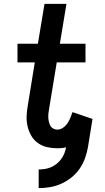

<svg xmlns="http://www.w3.org/2000/svg" viewBox="-20 -755 540 988"><path d="M179 213V117Q195 117 211 114.5Q227 112 242.5 105.5Q258 99 271.5 88Q285 77 295 63.5Q305 50 311 34.5Q317 19 320 3Q309 6 297.5 7Q286 8 275 8Q248 8 222 2Q196 -4 175 -19Q154 -34 141 -56.5Q128 -79 122 -104.5Q116 -130 117 -157.5Q118 -185 123 -212L159 -434H70V-530H175L209 -735H322L288 -530H420V-434H272L233 -197Q231 -185 229.5 -173.5Q228 -162 228.5 -150.5Q229 -139 231.5 -128.5Q234 -118 239 -108.5Q244 -99 254 -93.5Q264 -88 275 -88Q290 -88 304 -97.5Q318 -107 327 -120.5Q336 -134 342 -148.5Q348 -163 353 -178L456 -143L433 0Q428 29 418 57.5Q408 86 390.5 112Q373 138 348 158Q323 178 295 190.5Q267 203 237.5 208Q208 213 179 213Z"/></svg>

Font: Iosevka Slab
Style: Bold Italic
Weight: 700
Italic angle: -9°
Monospace: yes
Designer: Belleve Invis
Foundry: Belleve Invis
Version: Version 11.1.0; ttfautohint (v1.8.3)